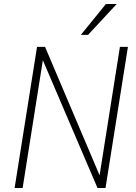

<svg xmlns="http://www.w3.org/2000/svg" viewBox="-20 -939 677 959"><path d="M53 0 165 -705H205L484 -48H475L579 -705H619L507 0H467L186 -657H197L93 0ZM384 -765 509 -919H563L420 -765Z"/></svg>

Font: Nunito Sans 10pt Condensed ExtraLight
Style: Italic
Weight: 250
Width: 3
Italic angle: -9°
Designer: Vernon Adams
Foundry: Vernon Adams
Version: Version 3.101;gftools[0.9.27]